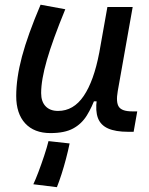

<svg xmlns="http://www.w3.org/2000/svg" viewBox="-20 -547 626 804"><path d="M218.3 236.8 119.6 224.6Q128.4 206.1 140.9 173.3Q153.3 140.6 165 105.2Q176.8 69.8 183.1 43.9L271.5 53.7Q265.1 85 256.3 118.2Q247.6 151.4 237.8 181.9Q228 212.4 218.3 236.8ZM191.4 10.3Q123 10.3 85.4 -30.5Q47.9 -71.3 47.9 -145Q47.9 -219.7 72 -310.3Q96.2 -400.9 149.9 -527.3L253.4 -508.3Q200.2 -378.9 176.3 -295.7Q152.3 -212.4 152.3 -157.2Q152.3 -121.6 170.9 -102.1Q189.5 -82.5 223.1 -82.5Q288.1 -82.5 330.6 -145.3Q373 -208 395.5 -325.7L386.7 -122.6H354.5L382.3 -146Q365.2 -98.1 343.3 -63Q321.3 -27.8 285.9 -8.8Q250.5 10.3 191.4 10.3ZM516.6 4.9Q463.9 4.9 432.6 -9Q401.4 -22.9 390.1 -52.7Q378.9 -82.5 385.3 -129.9L379.4 -234.9L429.7 -517.6H535.6L473.1 -165.5Q464.8 -118.7 477.8 -99.6Q490.7 -80.6 533.7 -80.6H554.7L539.6 4.9Z"/></svg>

Font: Cascadia Code PL
Style: Italic
Weight: 400
Italic angle: -10°
Monospace: yes
Designer: Aaron Bell
Foundry: Saja Typeworks
Version: Version 2404.023